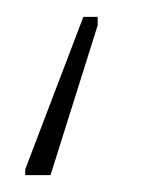

<svg xmlns="http://www.w3.org/2000/svg" viewBox="-20 -50 173 228"><path d="M10 158H40L96 -20V-30H79L10 151Z"/></svg>

Font: Noto Sans Condensed Thin
Style: Regular
Weight: 100
Width: 3
Designer: Monotype Design Team
Foundry: Monotype Imaging Inc.
Version: Version 2.013